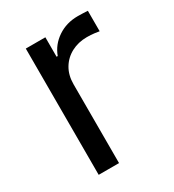

<svg xmlns="http://www.w3.org/2000/svg" viewBox="-140 -629 643 710"><g transform="rotate(-30 182.0 -273.5)"><path d="M73.7 0V-539.1H157.2V-456.1H162.1Q177.2 -497.1 214.4 -522Q251.5 -546.9 299.8 -546.9Q310.1 -546.9 322.8 -546.4Q335.4 -545.9 342.3 -545.4V-458Q338.4 -459 323 -460.9Q307.6 -462.9 290 -462.9Q253.4 -462.9 223.9 -447.3Q194.3 -431.6 177.5 -403.3Q160.6 -375 160.6 -336.4V0Z"/></g></svg>

Font: Inter 18pt
Style: Regular
Weight: 400
Designer: Rasmus Andersson
Foundry: rsms
Version: Version 4.001;git-66647c0bb